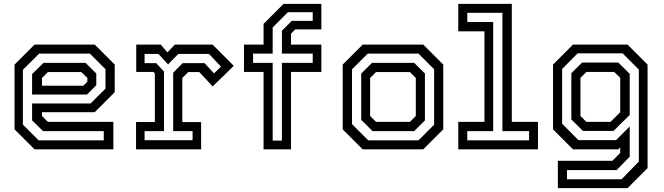

<svg xmlns="http://www.w3.org/2000/svg" viewBox="-20 -770 3422 990"><path d="M468.5 -540 571.5 -437V-294.5L468.5 -191.5H196.5V-172L227 -141.5H564.5V0H158L55 -103V-437L158 -540ZM421 -446 476.5 -391V-330.5L428.5 -282.5H145.5V-388L204.5 -446ZM443.5 -493.5H182L98 -410V-127.5L179 -46.5H515V-94H202L145.5 -149.5V-236.5H447L524 -313V-413ZM399.5 -398.5H227L196.5 -368V-328H409.5L430.5 -349V-368Z M681.5 0V-141H778.5V-391.5L771 -399H682.5V-540H809L843 -500L881.5 -540H1076L1185.5 -430.5L1076.5 -324.5L1007.5 -398.5H950.5L920 -368V-140.5H1017V0ZM725.5 -47H973V-94H873V-395L922 -444.5H1035L1083.5 -391.5L1119.5 -426.5L1057.5 -492H899.5L846.5 -438L797 -492H725.5V-444.5H785.5L825.5 -401V-94H725.5Z M1339 0V-399H1238V-540H1339V-647L1442 -750H1637V-618.5H1502.5L1480.5 -596V-540H1637V-399H1480.5V0ZM1386 -45H1433.5V-446H1592.5V-493.5H1433.5V-611.5L1484.5 -662.5H1592.5V-707H1464.5L1386 -628.5V-493.5H1285V-446H1386Z M1850 0 1747 -103V-437L1850 -540H2162.5L2265.5 -437V-103L2162.5 0ZM1878.5 -46.5H2138L2218.5 -127V-413L2138 -493.5H1876L1795 -412.5V-130ZM1901 -94 1842.5 -152V-390.5L1898.5 -446H2115.5L2171 -391V-149L2115.5 -94ZM1919 -141.5H2093.5L2124 -172V-368L2093.5 -398.5H1919L1888.5 -368V-172Z M2343 0V-141.5H2478V-608.5H2343V-750H2619V-141.5H2754V0ZM2389.5 -46.5H2708V-94H2570.5V-704H2389.5V-656.5H2523V-94H2389.5Z M2856.5 200V59H3137.5L3178 18.5V-10L3168 0H2934.5L2831.5 -103V-437L2934.5 -540H3216L3319 -437V97L3216 200ZM2903.5 154.5H3185L3274 63V-411L3190.5 -495H2958.5L2878.5 -414.5V-132L2962.5 -47.5H3156.5L3227 -118V38L3159.5 107H2903.5ZM2985.5 -95 2926 -154V-392.5L2981.5 -447.5H3168L3227 -389.5V-177.5L3143.5 -95ZM3003.5 -141.5H3128L3178 -191.5V-368.5L3147 -399H3003.5L2973 -368.5V-172Z"/></svg>

Font: Tourney Medium
Style: Regular
Weight: 500
Designer: Tyler Finck
Foundry: Etcetera Type Co
Version: Version 1.015